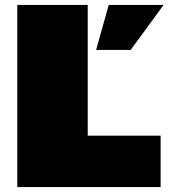

<svg xmlns="http://www.w3.org/2000/svg" viewBox="-20 -757 703 777"><path d="M50 0V-737H335V-208H630V0ZM369 -555 420 -737H642L509 -555Z"/></svg>

Font: Tomorrow ExtraBold
Style: Regular
Weight: 800
Designer: Tony de Marco, Monica Rizzolli
Foundry: Just in Type
Version: Version 2.002